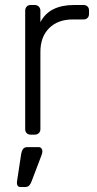

<svg xmlns="http://www.w3.org/2000/svg" viewBox="-20 -540 388 770"><path d="M103 0Q93 0 87 -6Q81 -12 81 -22V-497Q81 -507 87 -513.5Q93 -520 103 -520H119Q129 -520 135.5 -513.5Q142 -507 142 -497V-451Q160 -486 194 -503Q228 -520 278 -520H315Q325 -520 331 -514Q337 -508 337 -498V-484Q337 -474 331 -468Q325 -462 315 -462H272Q212 -462 177 -427Q142 -392 142 -332V-22Q142 -12 135.5 -6Q129 0 119 0ZM62 210Q54 210 50.5 204Q47 198 48 189L65 77Q67 65 72.5 57.5Q78 50 90 50H135Q142 50 146 55Q150 60 150 66Q150 75 146 84L106 189Q102 199 96.5 204.5Q91 210 80 210Z"/></svg>

Font: Rubik Light
Style: Regular
Weight: 300
Designer: Hubert and Fischer
Foundry: Hubert and Fischer
Version: Version 2.300;gftools[0.9.30]